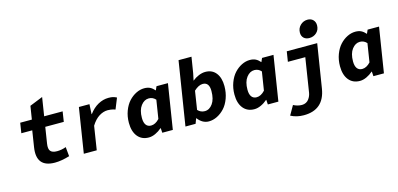

<svg xmlns="http://www.w3.org/2000/svg" viewBox="-83 -1338 4372 2107"><g transform="rotate(-15 2103.5 -284.5)"><path d="M386.2 12.2Q171.9 12.2 207 -210.9L235.8 -395H111.8L129.9 -509.8H262.2L286.1 -660.2L435.1 -720.2L401.9 -509.8H611.8L594.2 -395H383.8L355 -211.9Q345.7 -153.8 366.2 -128.4Q386.7 -103 440.9 -103Q492.7 -103 543 -122.1L553.2 -16.1Q459.5 12.2 386.2 12.2Z M715.8 0 796.4 -509.8H916.5L910.6 -397.9H913.6Q959 -459.5 1016.6 -491.2Q1074.2 -522.9 1134.8 -522.9Q1165.5 -522.9 1185.3 -518.1Q1205.1 -513.2 1227.5 -502L1177.7 -378.9Q1156.7 -385.3 1149.2 -387.2Q1141.6 -389.2 1125.5 -391.6Q1109.4 -394 1091.8 -394Q1042.5 -394 993.9 -363.8Q945.3 -333.5 904.8 -268.1L862.8 0Z M1453.1 12.2Q1372.6 12.2 1326.9 -44.2Q1281.2 -100.6 1281.2 -199.2Q1281.2 -272 1304.7 -334.2Q1328.1 -396.5 1365.5 -437Q1402.8 -477.5 1448.7 -500.2Q1494.6 -522.9 1541 -522.9Q1581.1 -522.9 1607.9 -509Q1634.8 -495.1 1659.2 -466.8L1678.2 -509.8H1808.1L1727.1 0H1607.4L1604 -53.2H1601.1Q1567.9 -23.9 1528.6 -5.9Q1489.3 12.2 1453.1 12.2ZM1510.3 -107.9Q1559.6 -107.9 1605 -157.2L1638.2 -367.2Q1606.4 -402.8 1561 -402.8Q1509.3 -402.8 1471.2 -353Q1433.1 -303.2 1433.1 -213.9Q1433.1 -161.6 1453.1 -134.8Q1473.1 -107.9 1510.3 -107.9Z M2134.8 12.2Q2063 12.2 2010.7 -56.2H2006.8L1985.8 0H1870.6L1985.8 -723.1H2132.8L2104 -543.9L2086.9 -462.9Q2120.6 -490.7 2159.9 -506.8Q2199.2 -522.9 2234.9 -522.9Q2312.5 -522.9 2355.7 -467.8Q2398.9 -412.6 2398.9 -318.8Q2398.9 -244.1 2375.5 -180.2Q2352.1 -116.2 2314.2 -75.2Q2276.4 -34.2 2229.7 -11Q2183.1 12.2 2134.8 12.2ZM2120.6 -107.9Q2173.3 -107.9 2210.2 -159.2Q2247.1 -210.4 2247.1 -303.2Q2247.1 -402.8 2173.8 -402.8Q2126.5 -402.8 2073.7 -353L2041 -143.1Q2073.7 -107.9 2120.6 -107.9Z M2652.3 12.2Q2571.8 12.2 2526.1 -44.2Q2480.5 -100.6 2480.5 -199.2Q2480.5 -272 2503.9 -334.2Q2527.3 -396.5 2564.7 -437Q2602.1 -477.5 2647.9 -500.2Q2693.8 -522.9 2740.2 -522.9Q2780.3 -522.9 2807.1 -509Q2834 -495.1 2858.4 -466.8L2877.4 -509.8H3007.3L2926.3 0H2806.6L2803.2 -53.2H2800.3Q2767.1 -23.9 2727.8 -5.9Q2688.5 12.2 2652.3 12.2ZM2709.5 -107.9Q2758.8 -107.9 2804.2 -157.2L2837.4 -367.2Q2805.7 -402.8 2760.3 -402.8Q2708.5 -402.8 2670.4 -353Q2632.3 -303.2 2632.3 -213.9Q2632.3 -161.6 2652.3 -134.8Q2672.4 -107.9 2709.5 -107.9Z M3436 -585.9Q3397 -585.9 3373.5 -608.4Q3350.1 -630.9 3350.1 -668.9Q3350.1 -718.8 3384.5 -752.4Q3418.9 -786.1 3467.3 -786.1Q3505.9 -786.1 3529.5 -762.2Q3553.2 -738.3 3553.2 -700.2Q3553.2 -649.4 3519.5 -617.7Q3485.8 -585.9 3436 -585.9ZM3159.2 216.8Q3077.1 216.8 3011.2 182.1L3071.3 77.1Q3119.6 102.1 3168 102.1Q3193.4 102.1 3213.6 91.6Q3233.9 81.1 3246.6 63.7Q3259.3 46.4 3266.6 28.6Q3273.9 10.7 3276.9 -7.8L3337.9 -395H3140.1L3158.2 -509.8H3503.9L3424.8 -14.2Q3387.7 216.8 3159.2 216.8Z M3851.6 12.2Q3771 12.2 3725.3 -44.2Q3679.7 -100.6 3679.7 -199.2Q3679.7 -272 3703.1 -334.2Q3726.6 -396.5 3763.9 -437Q3801.3 -477.5 3847.2 -500.2Q3893.1 -522.9 3939.5 -522.9Q3979.5 -522.9 4006.3 -509Q4033.2 -495.1 4057.6 -466.8L4076.7 -509.8H4206.5L4125.5 0H4005.9L4002.4 -53.2H3999.5Q3966.3 -23.9 3927 -5.9Q3887.7 12.2 3851.6 12.2ZM3908.7 -107.9Q3958 -107.9 4003.4 -157.2L4036.6 -367.2Q4004.9 -402.8 3959.5 -402.8Q3907.7 -402.8 3869.6 -353Q3831.5 -303.2 3831.5 -213.9Q3831.5 -161.6 3851.6 -134.8Q3871.6 -107.9 3908.7 -107.9Z"/></g></svg>

Font: Office Code Pro D Bold Italic
Style: Regular
Weight: 700
Italic angle: -9°
Designer: Nathan Rutzky & Paul D. Hunt
Foundry: Adobe Systems Incorporated
Version: Version 1.004;PS 001.004;hotconv 1.0.70;makeotf.lib2.5.58329